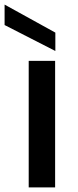

<svg xmlns="http://www.w3.org/2000/svg" viewBox="-45 -816 341 836"><path d="M0 0ZM0 0ZM195 0H80V-551H195ZM196 -594 -25 -707V-796L196 -674Z"/></svg>

Font: Ulagadi Sans Medium
Style: Regular
Weight: 500
Designer: Ninad Kale (Devanagari), Jonny Pinhorn (Latin)
Foundry: Indian Type Foundry
Version: Version 3.01;March 29, 2020;FontCreator 12.0.0.2522 64-bit; 